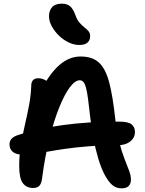

<svg xmlns="http://www.w3.org/2000/svg" viewBox="-20 -1020 793 1050"><path d="M645 10Q617 10 596 -6.5Q575 -23 553 -63Q534 -98 518 -151Q502 -204 491 -263Q480 -322 474 -374Q467 -438 461.5 -479Q456 -520 450 -541.5Q444 -563 436 -572Q428 -581 416 -581Q391 -581 362.5 -543.5Q334 -506 305 -435Q276 -364 251 -265Q226 -166 210 -44Q207 -17 195.5 -4.5Q184 8 161 8Q124 8 104.5 -19Q85 -46 85 -112Q85 -173 94.5 -229Q104 -285 116.5 -338.5Q129 -392 139 -445Q149 -498 151 -553Q151 -571 160.5 -581.5Q170 -592 190 -592Q208 -592 226.5 -582.5Q245 -573 260 -550L209 -533Q251 -617 304.5 -664Q358 -711 421 -711Q487 -711 523 -676Q559 -641 578 -566.5Q597 -492 610 -373Q618 -297 632 -243Q646 -189 661 -151Q676 -113 686 -86.5Q696 -60 696 -38Q696 -15 683.5 -2.5Q671 10 645 10ZM108 -174Q68 -174 50 -189.5Q32 -205 32 -231Q32 -249 43.5 -261.5Q55 -274 80 -282Q186 -317 324 -336Q462 -355 630 -355Q681 -355 699.5 -340Q718 -325 718 -298Q718 -266 691 -245.5Q664 -225 617 -225Q528 -225 460 -219.5Q392 -214 339.5 -206.5Q287 -199 246 -191.5Q205 -184 171.5 -179Q138 -174 108 -174ZM413 -774Q385 -774 355.5 -788Q326 -802 302 -825.5Q278 -849 263 -876.5Q248 -904 248 -931Q248 -962 265 -981Q282 -1000 319 -1000Q344 -1000 361 -987.5Q378 -975 391 -941Q401 -912 415 -896Q429 -880 442 -870Q455 -860 464 -849.5Q473 -839 473 -822Q473 -800 458.5 -787Q444 -774 413 -774Z"/></svg>

Font: Shantell Sans SemiBold
Style: Regular
Weight: 600
Designer: Stephen Nixon, Anya Danilova, Shantell Martin
Foundry: Arrow Type
Version: Version 1.011;[c5ecc13dd]